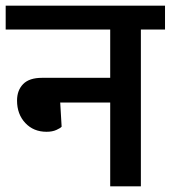

<svg xmlns="http://www.w3.org/2000/svg" viewBox="-30 -656 601 676"><path d="M358 -382V-552H-10V-636H551V-552H466V0H358V-295H182L187 -210Q183 -205 168.5 -198.5Q154 -192 134 -192Q88 -192 59 -223Q30 -254 30 -302Q30 -338 51.5 -360Q73 -382 118 -382Z"/></svg>

Font: Ek Mukta SemiBold
Style: Regular
Weight: 600
Designer: Girish Dalvi and Yashodeep Gholap
Foundry: Ek Type
Version: Version 2.538;PS 1.002;hotconv 16.6.51;makeotf.lib2.5.65220;